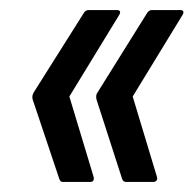

<svg xmlns="http://www.w3.org/2000/svg" viewBox="-20 -454 385 382"><path d="M105 -92Q100 -92 98 -98L45 -256Q43 -263 47 -270L146 -427Q150 -434 156 -434H213Q217 -434 218.5 -431.5Q220 -429 217 -424L118 -262L166 -103Q169 -92 159 -92ZM231 -92Q225 -92 223 -98L172 -256Q170 -265 174 -270L272 -427Q276 -434 282 -434H339Q343 -434 344.5 -431.5Q346 -429 343 -424L244 -262L292 -103Q294 -98 291.5 -95Q289 -92 285 -92Z"/></svg>

Font: Sofia Sans Extra Condensed Medium
Style: Italic
Weight: 500
Italic angle: -9°
Version: Version 4.100